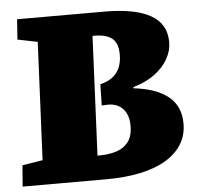

<svg xmlns="http://www.w3.org/2000/svg" viewBox="-51 -753 830 805"><g transform="rotate(-5 364.0 -350.5)"><path d="M677 -550Q677 -514 658 -480Q639 -446 602.5 -418.5Q566 -391 511 -375V-370Q604 -360 655.5 -319.5Q707 -279 707 -205Q707 -155 683 -117Q659 -79 615 -53Q571 -27 507.5 -13.5Q444 0 364 0H12L19 -89L105 -103L128 -599L44 -616L50 -701H418Q546 -701 611.5 -664Q677 -627 677 -550ZM374 -399Q403 -406 423.5 -420.5Q444 -435 455 -459Q466 -483 466 -516Q466 -564 441.5 -584Q417 -604 365 -604H359L336 -102H344Q383 -102 415 -112Q447 -122 466 -146.5Q485 -171 485 -215Q485 -247 474 -268Q463 -289 444 -300Q425 -311 401 -311Q388 -311 382 -310.5Q376 -310 372 -310Z"/></g></svg>

Font: Literata Black
Style: Italic
Weight: 900
Italic angle: -2°
Designer: Latin by Veronika Burian and Jose Scaglione. Greek by Irene Vlachou. Cyrillic by Vera Evstafieva
Foundry: TypeTogether
Version: Version 3.002